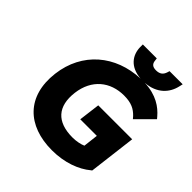

<svg xmlns="http://www.w3.org/2000/svg" viewBox="-218 -978 1148 1148"><g transform="rotate(45 356.0 -404.0)"><path d="M668 -798 673 -820H562L557 -804C549 -781 534 -766 501 -766C469 -766 458 -781 456 -804L454 -820H336V-798C337 -731 378 -673 471 -666C268 -658 114 -530 89 -325C63 -111 191 12 399 12C506 12 593 -22 648 -68L655 -73L692 -374H405L388 -239H528L517 -145C497 -136 465 -129 432 -129C299 -129 237 -199 253 -328C269 -455 357 -525 473 -525C535 -525 568 -507 597 -477L610 -462L712 -564L701 -577C665 -619 607 -662 507 -666C602 -673 653 -730 668 -798Z"/></g></svg>

Font: Falling Sky
Style: ExBdObl
Weight: 400
Designer: Paul D. Hunt
Foundry: Adobe Systems Incorporated
Version: Version 1.02